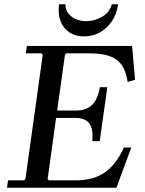

<svg xmlns="http://www.w3.org/2000/svg" viewBox="-20 -887 683 907"><path d="M565 -190H600L530 0H13L18 -35H93L100 -41L182 -629L175 -635H102L107 -670H604L618 -510L583 -500Q575 -553 553.5 -582Q532 -611 495 -623Q458 -635 402 -635H293L287 -629L250 -365H341Q384 -365 412 -388.5Q440 -412 452 -475H487L451 -220H416Q421 -283 400 -306.5Q379 -330 336 -330H245L205 -41L211 -35H338Q422 -35 476 -73Q530 -111 565 -190ZM508 -867H538Q532 -822 509 -787.5Q486 -753 452 -734Q418 -715 377 -715Q337 -715 308 -734Q279 -753 266 -787.5Q253 -822 259 -867H289Q289 -841 303 -823.5Q317 -806 339 -796.5Q361 -787 387 -787Q426 -787 462 -807.5Q498 -828 508 -867Z"/></svg>

Font: Brygada 1918 Medium
Style: Italic
Weight: 500
Italic angle: -8°
Designer: Mateusz Machalski | Borys Kosmynka | Przemek Hoffer
Foundry: NIEPODLEGLA 2018
Version: Version 3.006